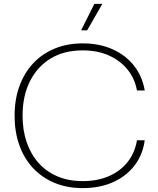

<svg xmlns="http://www.w3.org/2000/svg" viewBox="-20 -959 811 987"><path d="M405 8Q326 8 261.5 -18.5Q197 -45 150.5 -94.5Q104 -144 79.5 -212.5Q55 -281 55 -364Q55 -448 80 -516.5Q105 -585 151 -634Q197 -683 261.5 -709.5Q326 -736 405 -736Q490 -736 557 -706.5Q624 -677 667.5 -623Q711 -569 724 -494H684Q673 -555 636 -601Q599 -647 540.5 -673.5Q482 -700 405 -700Q309 -700 240 -658Q171 -616 133.5 -540.5Q96 -465 96 -364Q96 -289 117.5 -227Q139 -165 179 -120.5Q219 -76 276 -52Q333 -28 405 -28Q482 -28 541 -54Q600 -80 637 -127.5Q674 -175 684 -238H724Q714 -163 671 -107.5Q628 -52 560 -22Q492 8 405 8ZM397 -803 465 -939H506L428 -803Z"/></svg>

Font: Mona Sans ExtraLight
Style: Regular
Weight: 200
Designer: Deni Anggara
Foundry: GitHub
Version: Version 2.000